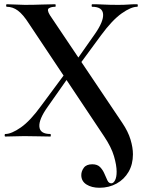

<svg xmlns="http://www.w3.org/2000/svg" viewBox="-20 -645 687 907"><path d="M450 242Q413 242 388.5 226.5Q364 211 364 182Q364 164 376 147.5Q388 131 416 131Q440 131 453 144.5Q466 158 473.5 176Q481 194 487.5 207.5Q494 221 506 221Q516 221 523.5 206.5Q531 192 531 166Q531 136 518.5 93Q506 50 471 -2L117 -533Q89 -577 64.5 -595Q40 -613 12 -613Q9 -613 9 -619Q9 -625 12 -625Q32 -625 54.5 -623.5Q77 -622 97 -622Q140 -622 176.5 -623.5Q213 -625 241 -625Q243 -625 243 -619Q243 -613 241 -613Q222 -613 211 -606Q200 -599 216 -573L558 -64Q585 -24 596.5 14Q608 52 608 84Q608 131 587.5 166.5Q567 202 531 222Q495 242 450 242ZM5 0Q2 0 2 -6Q2 -12 5 -12Q34 -12 78.5 -43Q123 -74 175 -146L298 -312L316 -298L205 -140Q163 -81 166 -46.5Q169 -12 218 -12Q220 -12 220 -6Q220 0 218 0Q189 0 163 -1Q137 -2 94 -2Q66 -2 48.5 -1Q31 0 5 0ZM335 -312 317 -326 428 -484Q470 -544 467 -578.5Q464 -613 415 -613Q413 -613 413 -619Q413 -625 415 -625Q444 -625 470 -623.5Q496 -622 539 -622Q568 -622 585.5 -623.5Q603 -625 628 -625Q631 -625 631 -619Q631 -613 628 -613Q599 -613 554.5 -581.5Q510 -550 457 -478Z"/></svg>

Font: Cormorant Infant Light
Style: Regular
Weight: 300
Designer: Christian Thalmann (Catharsis Fonts)
Foundry: Catharsis Fonts
Version: Version 4.001